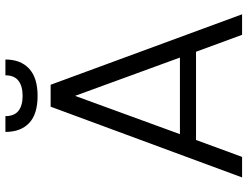

<svg xmlns="http://www.w3.org/2000/svg" viewBox="-120 -772 893 692"><g transform="rotate(-90 326.0 -426.5)"><path d="M485 -166H167L106 0H32L287 -690H366L620 0H546ZM326 -602 188 -224H464ZM253 -853Q253 -821 272 -806Q291 -791 326 -791Q361 -791 380.5 -806Q400 -821 400 -853H457Q457 -798 424 -767.5Q391 -737 326 -737Q260 -737 228 -767.5Q196 -798 196 -853Z"/></g></svg>

Font: SVN-Poppins Light
Style: Regular
Weight: 300
Designer: Ninad Kale (Devanagari), Jonny Pinhorn (Latin)
Foundry: Indian Type Foundry
Version: Version 3.002 2017; ttfautohint (v1.8.3)